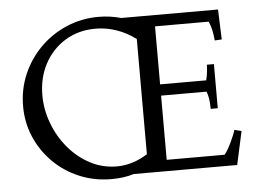

<svg xmlns="http://www.w3.org/2000/svg" viewBox="-52 -787 1151 867"><g transform="rotate(-5 524.0 -353.5)"><path d="M419 14Q342 14 275 -14Q208 -42 157.5 -92Q107 -142 78.5 -207.5Q50 -273 50 -348Q50 -425 79 -492.5Q108 -560 159.5 -611.5Q211 -663 279 -692Q347 -721 424 -721Q476 -721 526 -707H965L970 -571L938 -569Q937 -586 932.5 -610Q928 -634 918 -656H675V-393H884Q889 -413 891 -432Q893 -451 893 -463H925V-263H893Q893 -276 891 -298.5Q889 -321 881 -342H675V-51H938Q951 -68 962.5 -91Q974 -114 982 -133.5Q990 -153 991 -159L1023 -151L990 0H521Q498 7 473.5 10.5Q449 14 419 14ZM449 -41Q486 -41 521.5 -52.5Q557 -64 588 -84V-606Q549 -636 502 -652.5Q455 -669 406 -669Q328 -669 268 -632Q208 -595 174.5 -532Q141 -469 141 -390Q141 -325 164.5 -262.5Q188 -200 230 -150Q272 -100 328 -70.5Q384 -41 449 -41Z"/></g></svg>

Font: Joan
Style: Regular
Weight: 400
Designer: Paolo Biagini
Version: Version 1.001; ttfautohint (v1.8.4.7-5d5b);gftools[0.9.30]